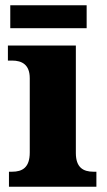

<svg xmlns="http://www.w3.org/2000/svg" viewBox="-20 -709 405 729"><path d="M19 -602H309V-689H19ZM14 0H346V-57H335C296 -57 268 -73 268 -128V-536H10V-479H26C64 -479 93 -463 93 -412V-130C93 -73 65 -57 26 -57H14Z"/></svg>

Font: Noto Serif Gurmukhi ExtraBold
Style: Regular
Weight: 800
Designer: Vaibhav Singh and the Monotype Design Team
Foundry: Monotype Imaging Inc.
Version: Version 2.004